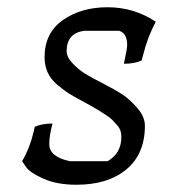

<svg xmlns="http://www.w3.org/2000/svg" viewBox="-20 -500 494 530"><path d="M315 -122Q315 -141 305 -152.5Q295 -164 289.5 -169.5Q284 -175 271 -183.5Q258 -192 253 -195Q228 -210 204.5 -222.5Q181 -235 168.5 -243Q156 -251 137 -267Q103 -296 103 -342Q103 -409 153.5 -444.5Q204 -480 277 -480Q350 -480 410 -440Q387 -397 375 -348L371 -333Q351 -324 322 -324Q331 -365 331 -376Q331 -408 309 -415H212Q164 -408 164 -359Q164 -342 181 -324.5Q198 -307 215 -296.5Q232 -286 263.5 -270Q295 -254 316 -240.5Q337 -227 358.5 -202.5Q380 -178 380 -153Q380 -75 329 -32.5Q278 10 191 10Q138 10 100.5 -6.5Q63 -23 52 -39L41 -55Q63 -93 73 -137L76 -150Q96 -159 125 -159Q116 -126 116 -102Q116 -67 173 -55H277Q315 -77 315 -122Z"/></svg>

Font: Kotta One
Style: Regular
Weight: 400
Designer: Ania Kruk
Foundry: Ania Kruk
Version: Version 1.001